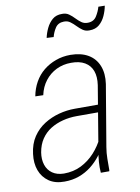

<svg xmlns="http://www.w3.org/2000/svg" viewBox="-84 -785 623 852"><g transform="rotate(-10 227.5 -359.0)"><path d="M308.6 -97.7 356.4 -385.3Q361.8 -422.4 352.3 -448.7Q342.8 -475.1 318.4 -489.5Q293.9 -503.9 256.3 -503.4Q220.7 -503.4 190.4 -488.8Q160.2 -474.1 139.2 -447Q118.2 -419.9 110.4 -383.3L74.7 -384.3Q81.1 -418.9 97.2 -447.5Q113.3 -476.1 137.9 -496.1Q162.6 -516.1 193.6 -527.3Q224.6 -538.6 260.3 -538.6Q308.1 -538.1 339.8 -519.3Q371.6 -500.5 385.5 -465.6Q399.4 -430.7 392.6 -383.8L346.2 -107.9Q341.8 -81.5 341.6 -56.6Q341.3 -31.7 341.3 -5.4L340.3 0H302.2Q300.3 -24.4 302.2 -49.1Q304.2 -73.7 308.6 -97.7ZM354.5 -299.8 349.6 -266.1H240.7Q208 -266.1 177.5 -258.3Q147 -250.5 121.8 -234.9Q96.7 -219.2 79.8 -194.3Q63 -169.4 57.1 -134.8Q52.2 -104 60.3 -79.1Q68.4 -54.2 88.9 -39.8Q109.4 -25.4 140.6 -24.9Q183.6 -24.9 218.5 -42.2Q253.4 -59.6 280.3 -88.9Q307.1 -118.2 325.2 -156.2L334.5 -127.9Q321.8 -100.6 302.2 -75.2Q282.7 -49.8 258.1 -30.5Q233.4 -11.2 203.1 -0.2Q172.9 10.7 137.7 10.7Q95.2 11.2 67.1 -8.3Q39.1 -27.8 27.1 -60.5Q15.1 -93.3 20.5 -134.3Q25.9 -179.2 47.1 -210.7Q68.4 -242.2 99.6 -261.7Q130.9 -281.2 166.3 -290.5Q201.7 -299.8 237.3 -299.8ZM419.4 -727.5 448.2 -727.1Q444.3 -705.1 434.3 -682.9Q424.3 -660.6 407.2 -645.8Q390.1 -630.9 362.8 -630.9Q345.2 -630.4 332.5 -639.4Q319.8 -648.4 308.8 -659.9Q297.9 -671.4 285.6 -680.4Q273.4 -689.5 256.8 -689Q231 -688.5 218.5 -669.7Q206.1 -650.9 200.7 -629.4L169.4 -630.9Q173.8 -652.3 184.1 -673.8Q194.3 -695.3 211.4 -710Q228.5 -724.6 255.4 -724.1Q272.9 -724.6 285.9 -715.3Q298.8 -706.1 309.8 -694.3Q320.8 -682.6 333 -673.8Q345.2 -665 361.8 -665.5Q388.2 -666 400.9 -686.3Q413.6 -706.5 419.4 -727.5Z"/></g></svg>

Font: Roboto Condensed ExtraLight
Style: Italic
Weight: 250
Italic angle: -12°
Designer: Christian Robertson
Foundry: Google
Version: Version 3.008; 2023